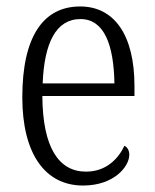

<svg xmlns="http://www.w3.org/2000/svg" viewBox="-20 -564 479 594"><path d="M237 10C333 10 380 -49 380 -85C380 -100 373 -109 365 -113C345 -71 307 -33 246 -33C162 -33 112 -107 111 -267H396V-298C396 -455 334 -544 228 -544C114 -544 49 -451 49 -263C49 -89 119 10 237 10ZM334 -306H112C117 -431 153 -505 229 -505C303 -505 332 -424 334 -306Z"/></svg>

Font: Noto Serif Georgian Condensed Light
Style: Regular
Weight: 300
Width: 3
Designer: Monotype Design Team, Akaki Razmadze
Foundry: Google LLC
Version: Version 2.003